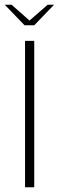

<svg xmlns="http://www.w3.org/2000/svg" viewBox="-43 -793 249 813"><path d="M-23 -773H6L82 -706L159 -773H186L102 -686H61ZM63 -620H102V0H63Z"/></svg>

Font: Smooch Sans Light
Style: Regular
Weight: 300
Designer: Robert E. Leuschke
Foundry: Robert E. Leuschke
Version: Version 1.010; ttfautohint (v1.8.3)